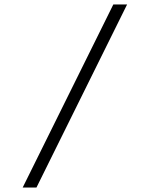

<svg xmlns="http://www.w3.org/2000/svg" viewBox="-20 -747 680 864"><path d="M490 -727H552L144 97H82Z"/></svg>

Font: Libertinus Mono
Style: Regular
Weight: 400
Designer: Philipp H. Poll
Foundry: Khaled Hosny
Version: Version 6.7